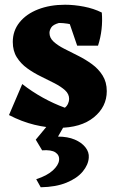

<svg xmlns="http://www.w3.org/2000/svg" viewBox="-20 -520 499 811"><path d="M226 20Q179 20 125.5 7Q72 -6 18 -34L74 -165Q115 -133 161 -107.5Q207 -82 254 -65Q263 -72 267.5 -82.5Q272 -93 272 -102Q272 -123 255 -138.5Q238 -154 211 -168Q184 -182 153 -197Q122 -212 95 -231.5Q68 -251 51 -278Q34 -305 34 -343Q34 -390 62.5 -425.5Q91 -461 141 -480.5Q191 -500 255 -500Q293 -500 334.5 -492Q376 -484 410 -467L374 -379Q343 -400 303 -411.5Q263 -423 229 -423Q204 -416 196.5 -404Q189 -392 189 -381Q189 -360 206.5 -344Q224 -328 251.5 -314Q279 -300 310 -284.5Q341 -269 368.5 -249Q396 -229 413.5 -201Q431 -173 431 -135Q431 -69 376.5 -24.5Q322 20 226 20ZM306 -327 256 -473 410 -467Q413 -432 409 -396.5Q405 -361 394 -327ZM152 271 133 237Q179 222 203 200Q227 178 229.5 157Q232 136 214.5 124Q197 112 158 115L131 70L194 -6H261L225 57Q266 57 295.5 69.5Q325 82 341 102.5Q357 123 355 146Q353 176 329.5 204.5Q306 233 261 251.5Q216 270 152 271Z"/></svg>

Font: Eczar
Style: Bold
Weight: 700
Designer: Vaibhav Singh
Foundry: Rosetta Type Foundry
Version: Version 2.000